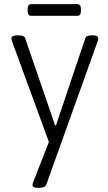

<svg xmlns="http://www.w3.org/2000/svg" viewBox="-20 -695 521 923"><path d="M162 208Q150 208 143 204.5Q136 201 136 195Q136 192 137 188Q138 184 141 177L228 -46L224 12L38 -496Q37 -498 36 -502.5Q35 -507 35 -510Q35 -518 42.5 -521.5Q50 -525 65 -525H71Q83 -525 90.5 -522Q98 -519 101 -511L245 -92H249L390 -511Q393 -519 401 -522Q409 -525 421 -525H426Q440 -525 446 -521.5Q452 -518 452 -510Q452 -507 451.5 -503Q451 -499 449 -495L203 191Q200 200 191.5 204Q183 208 169 208ZM130 -619Q113 -619 113 -642V-652Q113 -675 130 -675H352Q369 -675 369 -652V-642Q369 -619 352 -619Z"/></svg>

Font: Asap Light
Style: Regular
Weight: 300
Designer: Pablo Cosgaya
Foundry: Omnibus-Type
Version: Version 3.001